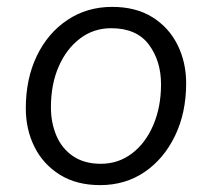

<svg xmlns="http://www.w3.org/2000/svg" viewBox="-20 -529 616 558"><path d="M271 9Q202 9 153.5 -21.5Q105 -52 80 -102.5Q55 -153 55 -214Q55 -300 87 -366.5Q119 -433 176 -471Q233 -509 306 -509Q375 -509 423 -479Q471 -449 496 -398.5Q521 -348 521 -287Q521 -201 488.5 -134Q456 -67 400 -29Q344 9 271 9ZM273 -53Q324 -53 363.5 -83Q403 -113 425.5 -165.5Q448 -218 448 -284Q448 -352 412.5 -399.5Q377 -447 303 -447Q252 -447 212.5 -417Q173 -387 150.5 -335.5Q128 -284 128 -217Q128 -172 144 -134.5Q160 -97 192.5 -75Q225 -53 273 -53Z"/></svg>

Font: Kantumruy Pro
Style: Italic
Weight: 400
Italic angle: -13°
Designer: Sovichet Tep
Foundry: Sovichet Tep
Version: Version 1.002